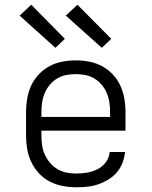

<svg xmlns="http://www.w3.org/2000/svg" viewBox="-20 -783 640 811"><path d="M302 8Q273 8 244.5 2.5Q216 -3 190.5 -16Q165 -29 145 -50.5Q125 -72 112.5 -98Q100 -124 95 -152.5Q90 -181 90 -210V-310Q90 -339 95 -367.5Q100 -396 112 -422Q124 -448 144 -469Q164 -490 189 -503.5Q214 -517 242.5 -522.5Q271 -528 300 -528Q329 -528 357.5 -522.5Q386 -517 411 -503.5Q436 -490 456 -469Q476 -448 488 -422Q500 -396 505 -367.5Q510 -339 510 -310V-231H155V-210Q155 -189 158 -168.5Q161 -148 169.5 -129.5Q178 -111 191.5 -95Q205 -79 223 -68.5Q241 -58 261 -54Q281 -50 302 -50Q325 -50 348.5 -54Q372 -58 392.5 -68.5Q413 -79 427.5 -98.5Q442 -118 443 -141H508Q506 -118 497.5 -95.5Q489 -73 473.5 -55Q458 -37 437.5 -24.5Q417 -12 395 -4.5Q373 3 349.5 5.5Q326 8 302 8ZM155 -289H445V-310Q445 -330 442 -350.5Q439 -371 431 -390Q423 -409 409.5 -425Q396 -441 378.5 -451.5Q361 -462 340.5 -466Q320 -470 300 -470Q280 -470 259.5 -466Q239 -462 221.5 -451.5Q204 -441 190.5 -425Q177 -409 169 -390Q161 -371 158 -350.5Q155 -330 155 -310ZM410 -581 258 -717 307 -763 450 -619ZM214 -581 63 -717 112 -763 254 -619Z"/></svg>

Font: Iosevka Etoile Light
Style: Regular
Weight: 300
Designer: Belleve Invis
Foundry: Belleve Invis
Version: Version 25.0.1; ttfautohint (v1.8.4)